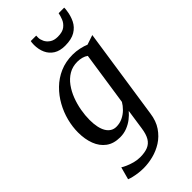

<svg xmlns="http://www.w3.org/2000/svg" viewBox="-321 -877 1196 1196"><g transform="rotate(-45 276.5 -279.0)"><path d="M439.5 37.5Q431.5 96.5 403.8 137.2Q376 178 337 202.8Q298 227.5 254.2 238.5Q210.5 249.5 169.5 249.5Q147 249.5 123.8 246.5Q100.5 243.5 81.2 238.8Q62 234 51.5 229.5L74 147Q84.5 154 104.8 163Q125 172 150.5 179Q176 186 202 186Q242.5 186 270 175Q297.5 164 313.5 137.5Q329.5 111 336 64L355.5 -69Q339 -49 316 -31Q293 -13 264 -1.5Q235 10 201.5 10Q145.5 10 109 -17Q72.5 -44 54.8 -90.8Q37 -137.5 37 -197Q37 -246.5 50.2 -298.2Q63.5 -350 89.8 -397.2Q116 -444.5 154.5 -482.2Q193 -520 243.5 -542Q294 -564 356 -564Q386 -564 415.5 -557.5Q445 -551 465.5 -542L529 -563.5ZM417.5 -491.5Q403.5 -502 384.5 -507Q365.5 -512 345.5 -512Q303 -512 270 -492.5Q237 -473 213 -440Q189 -407 173.5 -366.5Q158 -326 150.5 -283.2Q143 -240.5 143 -201.5Q143 -166.5 148.8 -139Q154.5 -111.5 166 -92.2Q177.5 -73 194 -63Q210.5 -53 231.5 -53Q261.5 -53 287.5 -65.5Q313.5 -78 333.2 -97.8Q353 -117.5 365 -138.5ZM362.5 -635.5Q317 -635.5 287.2 -654.2Q257.5 -673 243 -705Q228.5 -737 228.5 -777Q228.5 -788 229.5 -796Q230.5 -804 231.5 -808H279.5Q279.5 -804 279.2 -799.8Q279 -795.5 279 -790Q279 -774 288.2 -754.5Q297.5 -735 317.8 -721.2Q338 -707.5 370 -707.5Q411.5 -707.5 433.2 -724.5Q455 -741.5 464.2 -765Q473.5 -788.5 477 -808H526Q526 -804 525.8 -797.2Q525.5 -790.5 524 -782.5Q519 -743 502.5 -709.5Q486 -676 452.5 -655.8Q419 -635.5 362.5 -635.5Z"/></g></svg>

Font: Merriweather 28pt
Style: Italic
Weight: 400
Italic angle: -7.8°
Version: Version 2.101